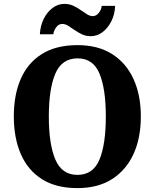

<svg xmlns="http://www.w3.org/2000/svg" viewBox="-20 -957 795 987"><path d="M378 10Q268 10 195.5 -36Q123 -82 87 -165Q51 -248 51 -359Q51 -470 87 -552Q123 -634 195.5 -679.5Q268 -725 379 -725Q483 -725 555.5 -679.5Q628 -634 666 -551.5Q704 -469 704 -358Q704 -247 666 -164.5Q628 -82 555.5 -36Q483 10 378 10ZM378 -58Q459 -58 491.5 -137Q524 -216 524 -358Q524 -500 491.5 -578.5Q459 -657 379 -657Q298 -657 264.5 -578.5Q231 -500 231 -358Q231 -216 264.5 -137Q298 -58 378 -58ZM447 -771Q422 -771 401.5 -780.5Q381 -790 363.5 -802.5Q346 -815 330.5 -824.5Q315 -834 300 -834Q282 -834 269.5 -817.5Q257 -801 254 -781H185Q187 -824 204.5 -859.5Q222 -895 250 -916Q278 -937 311 -937Q336 -937 356.5 -927.5Q377 -918 394.5 -905.5Q412 -893 427.5 -883.5Q443 -874 457 -874Q474 -874 487.5 -890.5Q501 -907 503 -927H572Q570 -883 552.5 -848Q535 -813 507.5 -792Q480 -771 447 -771Z"/></svg>

Font: Noto Serif Ethiopic SemiCondensed ExtraBold
Style: Regular
Weight: 800
Width: 4
Designer: Monotype Design Team
Foundry: Monotype Imaging Inc.
Version: Version 2.102; ttfautohint (v1.8.4.7-5d5b)